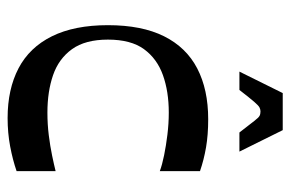

<svg xmlns="http://www.w3.org/2000/svg" viewBox="-146 -586 745 492"><g transform="rotate(90 226.0 -339.5)"><path d="M282 13Q208 13 154.5 -15Q101 -43 72.5 -100.5Q44 -158 44 -244Q44 -331 72.5 -388Q101 -445 155 -473Q209 -501 285 -501Q325 -501 357 -495.5Q389 -490 418 -480V-377Q402 -383 377.5 -388Q353 -393 324.5 -396.5Q296 -400 268 -400Q214 -400 172 -385Q130 -370 105.5 -336.5Q81 -303 81 -244Q81 -186 105.5 -152Q130 -118 172 -103.5Q214 -89 268 -89Q298 -89 326 -92.5Q354 -96 378 -101Q402 -106 418 -110V-10Q389 0 354.5 6.5Q320 13 282 13ZM163 -581 218 -692H313L368 -581H319Q298 -608 289.5 -619Q281 -630 276.5 -632.5Q272 -635 265 -635Q260 -635 255 -632.5Q250 -630 240.5 -619Q231 -608 210 -581Z"/></g></svg>

Font: Ojuju SemiBold
Style: Regular
Weight: 600
Designer: Chisaokwu Joboson, Mirko Velimirovic
Foundry: Udi Foundry
Version: Version 1.000